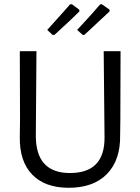

<svg xmlns="http://www.w3.org/2000/svg" viewBox="-20 -884 666 911"><path d="M346 -742Q427 -829 455 -863L463 -864L500 -838V-830Q481 -812 381 -719L373 -718ZM204 -742Q298 -846 312 -863L321 -864L356 -838L357 -830Q320 -793 239 -719L230 -718ZM552 -641 551 -315 550 -243Q552 -125 488 -59Q424 7 306 7Q193 7 132.5 -56Q72 -119 74 -234L75 -321L74 -641H153L150 -244Q148 -63 312 -63Q478 -63 476 -234L472 -641Z"/></svg>

Font: Alegreya Sans SC
Style: Regular
Weight: 400
Designer: Juan Pablo del Peral
Foundry: Huerta Tipografica
Version: Version 2.007